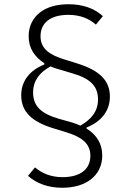

<svg xmlns="http://www.w3.org/2000/svg" viewBox="-20 -730 618 905"><path d="M442 -261C442 -326 403 -361 319 -385L255 -404C242 -407 230 -412 218 -417C167 -389 136 -350 136 -294C136 -229 175 -194 258 -170L322 -152C335 -148 347 -143 359 -138C410 -167 442 -205 442 -261ZM462 3C462 51 442 89 409 115C376 141 329 155 274 155C207 155 153 135 112 99L145 59C177 86 218 105 275 105C358 105 406 68 406 4C406 -57 359 -86 294 -106L229 -126C129 -157 80 -204 80 -281C80 -349 121 -399 189 -426V-432C144 -461 115 -502 115 -559C115 -607 135 -645 168 -671C201 -697 248 -710 303 -710C370 -710 424 -691 465 -654L432 -614C400 -642 359 -660 302 -660C219 -660 171 -623 171 -559C171 -498 218 -470 283 -450L347 -430C448 -398 498 -351 498 -275C498 -206 456 -156 388 -129V-124C435 -95 462 -53 462 3Z"/></svg>

Font: Plexus Sans Light
Style: Regular
Weight: 300
Version: Version 2.001;PS 002.001;hotconv 1.0.70;makeotf.lib2.5.58329